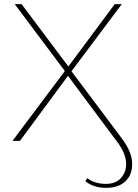

<svg xmlns="http://www.w3.org/2000/svg" viewBox="-20 -678 664 924"><path d="M391 194 400 179Q417 193 441 200Q465 207 489 207Q536 207 561.5 179.5Q587 152 587 111Q587 61 542 2L307 -313L76 0H40L292 -336L51 -658H84L309 -358L532 -658H566L324 -335L567 -11Q592 23 604 52.5Q616 82 616 112Q616 165 582.5 195.5Q549 226 491 226Q430 226 391 194Z"/></svg>

Font: Ysabeau SC Extralight
Style: Regular
Weight: 200
Designer: Christian Thalmann (Catharsis Fonts)
Version: Version 0.003